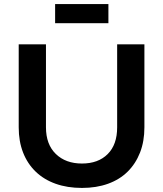

<svg xmlns="http://www.w3.org/2000/svg" viewBox="-20 -918 802 944"><path d="M513 -898V-804H251V-898ZM206 -292Q206 -208 254.5 -161Q303 -114 383 -114Q463 -114 509.5 -160.5Q556 -207 556 -292V-700H690V-292Q690 -223 668.5 -168Q647 -113 607.5 -74Q568 -35 511 -14.5Q454 6 383 6Q311 6 253.5 -14.5Q196 -35 155.5 -74Q115 -113 93.5 -168Q72 -223 72 -292V-700H206Z"/></svg>

Font: QuotatisMedium
Style: Regular
Weight: 500
Designer: Julieta Ulanovsky
Foundry: Quotatis-Medium
Version: Version 4.000;PS 004.000;hotconv 1.0.88;makeotf.lib2.5.64775